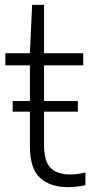

<svg xmlns="http://www.w3.org/2000/svg" viewBox="-20 -760 376 789"><path d="M259 9Q185.5 9 144.2 -29.5Q103 -68 103 -156.5V-301H32V-345H103V-491.5H2V-541.5H103L112 -740H161V-541.5H322V-491.5H161V-345H300V-301H161V-165.5Q161 -97 188 -70Q215 -43 268.5 -43Q295.5 -43 331 -51V1Q294.5 9 259 9Z"/></svg>

Font: Encode Sans SmCnd Lt
Style: Regular
Weight: 300
Width: 4
Designer: Multiple Designers
Foundry: Impallari Type
Version: Version 3.002; ttfautohint (v1.8.3) -l 8 -r 50 -G 200 -x 14 